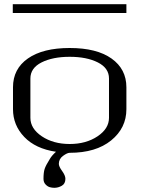

<svg xmlns="http://www.w3.org/2000/svg" viewBox="-20 -729 706 916"><path d="M583 -709V-667H41V-709ZM292 124Q292 147.5 274.9 157.2Q257.8 167 239.3 167Q228.5 167 217.8 164.1Q207 161.1 197.3 150.9Q187.5 140.6 187.5 124Q187.5 93.8 192.9 77.1Q198.2 60.5 217.8 29.3Q226.6 13.7 247.1 -4.9Q149.4 -19.5 95.7 -75.7Q42 -131.8 42 -208V-312.5Q42 -400.4 113.3 -450.2Q184.6 -500 312.5 -500Q441.4 -500 512.2 -449.7Q583 -399.4 583 -312.5V-208Q583 -118.2 510.3 -59.1Q437.5 0 312.5 0Q300.8 0 280.8 14.6Q260.7 29.3 260.7 52.7Q260.7 65.4 276.4 86.9Q292 108.4 292 124ZM500 -167V-354.5Q500 -404.3 446.8 -431.2Q393.6 -458 312.5 -458Q231.4 -458 178.2 -431.2Q125 -404.3 125 -354.5V-167Q125 -115.2 179.7 -78.6Q234.4 -42 312.5 -42Q390.6 -42 445.3 -78.6Q500 -115.2 500 -167Z"/></svg>

Font: okolaks
Style: Regular
Weight: 500
Version: Version 000.6.0